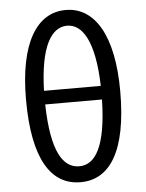

<svg xmlns="http://www.w3.org/2000/svg" viewBox="-56 -855 696 913"><g transform="rotate(-5 291.5 -398.0)"><path d="M427 -370C422 -141 367 -63 292 -63C216 -63 161 -141 156 -370ZM156 -435C162 -647 217 -734 292 -734C366 -734 421 -647 427 -435ZM292 -809C152 -809 67 -668 67 -401C67 -114 152 13 292 13C431 13 517 -114 517 -401C517 -667 431 -809 292 -809Z"/></g></svg>

Font: Source Han Sans KR Regular
Style: Regular
Weight: 400
Designer: Ryoko NISHIZUKA (kana & ideographs); Paul D. Hunt (Latin, Greek & Cyrillic); Wenlong ZHANG (bopomofo); Sandoll Communica
Foundry: Adobe Systems Incorporated
Version: Version 1.004;PS 1.004;hotconv 1.0.82;makeotf.lib2.5.63406